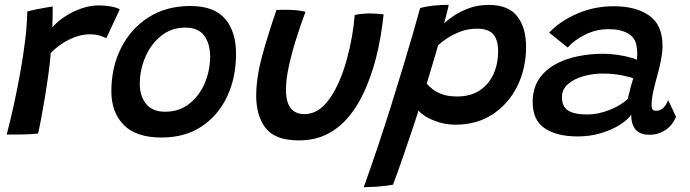

<svg xmlns="http://www.w3.org/2000/svg" viewBox="-20 -559 2876 800"><path d="M198 -445Q218.5 -469 250 -489.8Q281.5 -510.5 318.5 -523.5Q355.5 -536.5 392.5 -536.5Q417.5 -536.5 443 -531.8Q468.5 -527 479 -520L423 -400Q412.5 -405 395.8 -410.5Q379 -416 353.5 -416Q312 -416 267.5 -393.8Q223 -371.5 191.5 -338Q189 -304.5 182.5 -256.2Q176 -208 167.8 -157.5Q159.5 -107 151.5 -65Q143.5 -23 138.5 -2.5Q111.5 0.5 75.2 1.2Q39 2 8 1.5Q23 -55.5 37.8 -123Q52.5 -190.5 65 -260Q77.5 -329.5 85.2 -394.2Q93 -459 93.5 -511Q111.5 -516 134 -520.5Q156.5 -525 175 -528.2Q193.5 -531.5 199.5 -532Q199.5 -514 199.2 -487Q199 -460 198 -445Z M653 14Q547.5 14 495.8 -38.2Q444 -90.5 444 -179Q444 -279.5 484.8 -359.8Q525.5 -440 599.2 -487Q673 -534 772.5 -534Q872.5 -534 918 -480.5Q963.5 -427 963.5 -335Q963.5 -236 926.5 -157Q889.5 -78 820 -32Q750.5 14 653 14ZM668 -93.5Q726.5 -93.5 768.5 -126.5Q810.5 -159.5 833 -212.2Q855.5 -265 855.5 -324Q855.5 -376.5 831 -410.2Q806.5 -444 752.5 -444Q694 -444 651.2 -409.5Q608.5 -375 585.5 -321.2Q562.5 -267.5 562.5 -209Q562.5 -158.5 588.8 -126Q615 -93.5 668 -93.5Z M1458 -496.5Q1467.5 -499 1485.5 -501Q1503.5 -503 1520.5 -503Q1534.5 -503 1551.5 -501.8Q1568.5 -500.5 1578.5 -499Q1573.5 -453 1565.5 -405.5Q1557.5 -358 1545.5 -312.5Q1527 -243 1499.8 -181.8Q1472.5 -120.5 1434 -73.8Q1395.5 -27 1344 -0.5Q1292.5 26 1225 26Q1127 26 1087.2 -25Q1047.5 -76 1047.5 -160Q1047.5 -236 1073.2 -329.5Q1099 -423 1132 -517.5Q1142.5 -518 1158.5 -518.2Q1174.5 -518.5 1188 -518Q1206 -517.5 1224 -515.2Q1242 -513 1253 -510Q1232.5 -455.5 1214 -396.8Q1195.5 -338 1183.5 -283Q1171.5 -228 1171.5 -185Q1171.5 -83.5 1249 -83.5Q1307 -83.5 1352 -146Q1397 -208.5 1426 -315Q1438 -359.5 1446.2 -405Q1454.5 -450.5 1458 -496.5Z M1495.5 221Q1523.5 143.5 1552.5 57Q1581.5 -29.5 1608.8 -116.2Q1636 -203 1659.8 -281.8Q1683.5 -360.5 1701.8 -423.5Q1720 -486.5 1730.5 -525.5Q1756 -532.5 1788.2 -535.8Q1820.5 -539 1849.5 -539Q1847 -525 1841.2 -502.5Q1835.5 -480 1830.5 -462Q1844 -475 1870.5 -493Q1897 -511 1934 -524.8Q1971 -538.5 2016.5 -538.5Q2098.5 -538.5 2135.2 -491Q2172 -443.5 2172 -364Q2172 -274.5 2135.8 -200.8Q2099.5 -127 2033.5 -83.2Q1967.5 -39.5 1877.5 -39.5Q1841.5 -39.5 1809.2 -49.5Q1777 -59.5 1754 -73.5Q1731 -87.5 1724 -99Q1720.5 -87.5 1711 -58.5Q1701.5 -29.5 1688.5 8.8Q1675.5 47 1662 86.5Q1648.5 126 1636.5 159.2Q1624.5 192.5 1617.5 210.5Q1585 216.5 1549.2 218.8Q1513.5 221 1495.5 221ZM1884.5 -157Q1940 -157 1978 -181.8Q2016 -206.5 2035.8 -249.5Q2055.5 -292.5 2055.5 -346.5Q2055.5 -391.5 2035.8 -415.5Q2016 -439.5 1967.5 -439.5Q1930 -439.5 1897.5 -427Q1865 -414.5 1841.2 -398.2Q1817.5 -382 1805.5 -370.5Q1803.5 -363 1796.8 -340.2Q1790 -317.5 1782 -290.5Q1774 -263.5 1767.2 -240.8Q1760.5 -218 1758 -210.5Q1765.5 -201.5 1780.8 -188.8Q1796 -176 1821.5 -166.5Q1847 -157 1884.5 -157Z M2387 9.5Q2301 9.5 2250.2 -24Q2199.5 -57.5 2199.5 -133.5Q2199.5 -188.5 2224 -226.8Q2248.5 -265 2290.5 -289Q2332.5 -313 2385 -324Q2437.5 -335 2493 -335Q2523.5 -335 2553 -330.5Q2582.5 -326 2604.5 -320Q2626.5 -314 2633.5 -310Q2635 -321.5 2635.2 -336.2Q2635.5 -351 2632.5 -365Q2628 -402 2596.5 -419.8Q2565 -437.5 2516.5 -437.5Q2463.5 -437.5 2417.8 -414.5Q2372 -391.5 2345.5 -361L2268 -423Q2313.5 -471 2384.8 -502Q2456 -533 2537 -533Q2630.5 -533 2685.5 -493.8Q2740.5 -454.5 2740.5 -368.5Q2740.5 -343.5 2735.2 -314.5Q2730 -285.5 2722 -256Q2711.5 -219.5 2703.2 -183.5Q2695 -147.5 2695 -121Q2695 -106.5 2700 -102Q2705 -97.5 2715 -97.5Q2746 -97.5 2764 -142L2796.5 -73Q2783 -37 2752.8 -17.2Q2722.5 2.5 2686 2.5Q2610 2.5 2610 -81Q2596 -60 2562.8 -39Q2529.5 -18 2484 -4.2Q2438.5 9.5 2387 9.5ZM2427.5 -82Q2471.5 -82 2518.8 -100.5Q2566 -119 2595.5 -146.5Q2601.5 -172 2607.2 -193.5Q2613 -215 2618.5 -233Q2606.5 -238 2571 -245.2Q2535.5 -252.5 2490 -252.5Q2451 -252.5 2412 -241.8Q2373 -231 2347.2 -209.2Q2321.5 -187.5 2321.5 -153.5Q2321.5 -114.5 2347.5 -98.2Q2373.5 -82 2427.5 -82Z"/></svg>

Font: Grandstander Medium
Style: Italic
Weight: 500
Italic angle: -15°
Designer: Tyler Finck
Foundry: Etcetera Type Co
Version: Version 1.200; ttfautohint (v1.8.3)